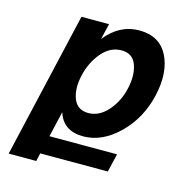

<svg xmlns="http://www.w3.org/2000/svg" viewBox="-110 -645 873 941"><g transform="rotate(15 326.0 -174.5)"><path d="M501 -260Q517 -330 498.5 -381Q480 -432 423 -432Q366 -432 323.5 -382Q281 -332 265 -262Q249 -192 268.5 -142.5Q288 -93 344 -93Q399 -93 442.5 -142.5Q486 -192 501 -260ZM482 -549Q585 -549 627 -467Q669 -384 641 -262Q613 -140 529 -58Q445 24 349 24Q248 24 220 -64L190 66H533L511 159H168L159 200H19L190 -540H330L311 -460Q382 -549 482 -549Z"/></g></svg>

Font: Miedinger
Style: Bold-Italic
Weight: 700
Italic angle: -13°
Version: Version 001.000